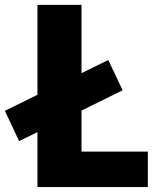

<svg xmlns="http://www.w3.org/2000/svg" viewBox="-29 -757 654 777"><path d="M122.6 0V-222.2L48.3 -186L-9.3 -308.6L122.6 -373.5V-737.3H300.8V-460.9L409.2 -514.2L467.3 -391.6L300.8 -309.6V-143.6H569.3V0Z"/></svg>

Font: Epilogue ExtraBold
Style: Regular
Weight: 800
Designer: Tyler Finck
Foundry: Etcetera Type Co
Version: Version 2.112